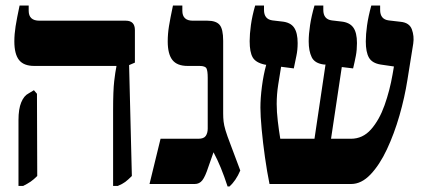

<svg xmlns="http://www.w3.org/2000/svg" viewBox="-20 -667 1540 696"><path d="M390 7V-266Q390 -339 394 -373Q398 -407 402 -426V-428H104Q66 -428 49 -449.5Q32 -471 32 -517Q32 -543 36.5 -571.5Q41 -600 51 -647H84V-628Q84 -592 123 -592H436Q469 -592 469 -558V-440L448 -431L458 -29Q444 -15 434 -7.5Q424 0 407 7ZM47 7V-232Q47 -272 57 -296Q67 -320 83 -328L103 -340L114 -327L115 -29Q102 -16 91 -8.5Q80 -1 64 7Z M805 9Q793 -28 780.5 -58.5Q768 -89 754 -115L735 -61Q724 -27 713.5 -13.5Q703 0 686 0H522L562 -164H699Q719 -164 726 -174.5Q733 -185 733 -201V-385Q733 -410 728.5 -419Q724 -428 703 -428H660Q622 -428 605 -449.5Q588 -471 588 -517Q588 -544 592.5 -572Q597 -600 607 -647H641V-628Q641 -592 679 -592H732Q763 -592 776 -577Q789 -562 789 -519V-256Q789 -240 790.5 -226.5Q792 -213 797.5 -194.5Q803 -176 815 -145L851 -49Q843 -30 833 -15.5Q823 -1 812 9Z M957 0Q948 -44 940.5 -97Q933 -150 928.5 -198.5Q924 -247 924 -277Q924 -311 929.5 -353.5Q935 -396 945 -432L939 -433Q907 -440 896 -459Q885 -478 885 -518Q885 -543 889.5 -576Q894 -609 905 -647H937V-631Q937 -597 968 -593L1002 -589Q1033 -586 1046 -567Q1059 -548 1059 -511Q1059 -486 1054.5 -465Q1050 -444 1045 -419L999 -425Q994 -395 988.5 -360Q983 -325 983 -290Q983 -262 987 -228Q991 -194 996 -164H1120L1160 -433H1155Q1121 -437 1110 -459.5Q1099 -482 1099 -517Q1099 -543 1104 -576Q1109 -609 1120 -647H1152V-631Q1152 -597 1183 -593L1217 -589Q1247 -586 1260.5 -567.5Q1274 -549 1274 -511Q1274 -486 1270 -465Q1266 -444 1260 -419L1219 -424L1180 -164H1252Q1295 -164 1325 -198Q1355 -232 1374 -285.5Q1393 -339 1403 -397L1408 -426L1360 -433Q1329 -438 1317.5 -458Q1306 -478 1306 -517Q1306 -542 1310.5 -574.5Q1315 -607 1326 -647H1358V-631Q1358 -597 1389 -593L1432 -588Q1464 -585 1473 -560.5Q1482 -536 1478 -509L1457 -378Q1447 -314 1428 -248Q1409 -182 1382.5 -125.5Q1356 -69 1323 -34.5Q1290 0 1253 0Z"/></svg>

Font: Noto Serif Hebrew Condensed ExtraBold
Style: Regular
Weight: 800
Width: 3
Designer: Monotype Design Team
Foundry: Monotype Imaging Inc.
Version: Version 2.004; ttfautohint (v1.8.4.7-5d5b)